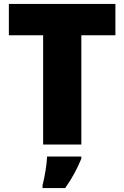

<svg xmlns="http://www.w3.org/2000/svg" viewBox="-20 -734 631 975"><path d="M393 0V-555H566V-714H25V-555H199V0ZM393 61H219C218 99 207 165 196 207V221H311C349 167 370 126 393 72Z"/></svg>

Font: Noto Sans UI Black
Style: Regular
Weight: 900
Designer: Monotype Design Team
Foundry: Monotype Imaging Inc.
Version: Version 1.901